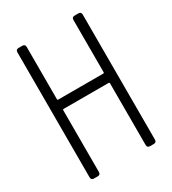

<svg xmlns="http://www.w3.org/2000/svg" viewBox="-159 -723 727 810"><g transform="rotate(-30 204.5 -318.0)"><path d="M45.4 -13.7V-622.6Q45.4 -636.2 59.1 -636.2H77.1Q90.8 -636.2 90.8 -622.6V-367.7Q90.8 -363.8 95.2 -363.8H314Q318.4 -363.8 318.4 -367.7V-622.6Q318.4 -636.2 332 -636.2H350.1Q363.8 -636.2 363.8 -622.6V-13.7Q363.8 0 350.1 0H332Q318.4 0 318.4 -13.7V-314Q318.4 -318.4 314 -318.4H95.2Q90.8 -318.4 90.8 -314V-13.7Q90.8 0 77.1 0H59.1Q45.4 0 45.4 -13.7Z"/></g></svg>

Font: GOSTRUS
Style: type A
Weight: 200
Designer: Юрий и Татьяна Кривогуз
Version: Version 01.0